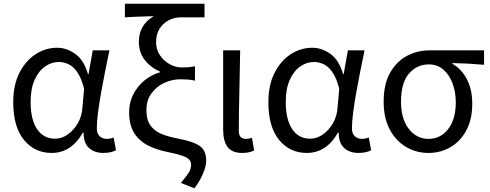

<svg xmlns="http://www.w3.org/2000/svg" viewBox="-20 -816 2657 1041"><path d="M259.8 13.2Q168 13.2 109.9 -57.4Q51.8 -127.9 51.8 -262.2Q51.8 -355 85.2 -420.9Q118.7 -486.8 172.9 -522Q227.1 -557.1 290 -557.1Q340.3 -557.1 387.5 -524.2Q434.6 -491.2 457 -414.1H460L482.9 -543H573.2Q562 -489.3 550.3 -430.7Q538.6 -372.1 528.3 -314.5Q518.1 -256.8 511.5 -206.5Q504.9 -156.2 504.9 -119.1Q504.9 -91.3 520.8 -77.1Q536.6 -63 559.1 -63Q578.6 -63 596.2 -70.8L608.9 -1Q598.6 4.4 581.3 8.8Q564 13.2 540 13.2Q492.2 13.2 462.6 -13.7Q433.1 -40.5 433.1 -97.2H429.2Q367.2 13.2 259.8 13.2ZM278.8 -64Q314.5 -64 347.2 -86.9Q379.9 -109.9 401.9 -147.9Q423.8 -186 426.8 -231.9L436 -335Q420.9 -394 398.7 -425.3Q376.5 -456.5 350.6 -468.3Q324.7 -480 298.8 -480Q259.3 -480 224.4 -455.6Q189.5 -431.2 167.7 -382.8Q146 -334.5 146 -263.2Q146 -168 180.9 -116Q215.8 -64 278.8 -64Z M1034.2 205.1 960.9 175.8Q991.2 139.2 1003.7 119.4Q1016.1 99.6 1016.1 77.1Q1016.1 60.5 1005.6 49.1Q995.1 37.6 968.3 28.3Q941.4 19 892.1 8.8Q834 -2.4 785.9 -25.6Q737.8 -48.8 709 -92.3Q680.2 -135.7 680.2 -207Q680.2 -261.2 703.1 -305.4Q726.1 -349.6 763.9 -380.4Q801.8 -411.1 847.2 -423.8V-428.2Q797.4 -449.2 765.1 -490.5Q732.9 -531.7 732.9 -589.8Q732.9 -636.7 754.4 -672.1Q775.9 -707.5 814 -728Q784.2 -727.5 761.2 -726.8Q738.3 -726.1 714.4 -725.1Q690.4 -724.1 657.2 -722.2V-795.9H1088.9V-722.2H961.9Q925.8 -722.2 894.8 -706.3Q863.8 -690.4 845 -660.2Q826.2 -629.9 826.2 -586.9Q826.2 -547.4 847.2 -516.4Q868.2 -485.4 900.1 -467.8Q932.1 -450.2 964.8 -450.2Q985.8 -450.2 1000.5 -451.4Q1015.1 -452.6 1037.1 -457V-378.9Q1015.1 -383.3 997.6 -384.8Q980 -386.2 959 -386.2Q912.6 -386.2 870.1 -366.5Q827.6 -346.7 800.8 -309.3Q773.9 -272 773.9 -219.2Q773.9 -165 796.6 -134.5Q819.3 -104 858.6 -88.6Q897.9 -73.2 948.2 -64Q1028.8 -48.8 1063.5 -24.2Q1098.1 0.5 1098.1 56.2Q1098.1 80.6 1083 119.9Q1067.9 159.2 1034.2 205.1Z M1293 13.2Q1237.8 13.2 1213.9 -19.3Q1189.9 -51.8 1189.9 -111.8V-543H1282.2Q1280.8 -432.6 1277.8 -318.4Q1274.9 -204.1 1274.9 -106Q1274.9 -82.5 1285.4 -72.8Q1295.9 -63 1313 -63Q1328.1 -63 1346.2 -68.8L1357.9 0Q1346.7 5.4 1331.5 9.3Q1316.4 13.2 1293 13.2Z M1643.1 13.2Q1551.3 13.2 1493.2 -57.4Q1435.1 -127.9 1435.1 -262.2Q1435.1 -355 1468.5 -420.9Q1502 -486.8 1556.2 -522Q1610.4 -557.1 1673.3 -557.1Q1723.6 -557.1 1770.8 -524.2Q1817.9 -491.2 1840.3 -414.1H1843.3L1866.2 -543H1956.5Q1945.3 -489.3 1933.6 -430.7Q1921.9 -372.1 1911.6 -314.5Q1901.4 -256.8 1894.8 -206.5Q1888.2 -156.2 1888.2 -119.1Q1888.2 -91.3 1904.1 -77.1Q1919.9 -63 1942.4 -63Q1961.9 -63 1979.5 -70.8L1992.2 -1Q1981.9 4.4 1964.6 8.8Q1947.3 13.2 1923.3 13.2Q1875.5 13.2 1845.9 -13.7Q1816.4 -40.5 1816.4 -97.2H1812.5Q1750.5 13.2 1643.1 13.2ZM1662.1 -64Q1697.8 -64 1730.5 -86.9Q1763.2 -109.9 1785.2 -147.9Q1807.1 -186 1810.1 -231.9L1819.3 -335Q1804.2 -394 1782 -425.3Q1759.8 -456.5 1733.9 -468.3Q1708 -480 1682.1 -480Q1642.6 -480 1607.7 -455.6Q1572.8 -431.2 1551 -382.8Q1529.3 -334.5 1529.3 -263.2Q1529.3 -168 1564.2 -116Q1599.1 -64 1662.1 -64Z M2303.2 13.2Q2237.3 13.2 2182.1 -19Q2127 -51.3 2093.5 -113.3Q2060.1 -175.3 2060.1 -265.1Q2060.1 -360.4 2095.2 -421.9Q2130.4 -483.4 2186.8 -513.2Q2243.2 -543 2307.1 -543H2604.5V-464.8Q2558.6 -468.8 2518.6 -470.9Q2478.5 -473.1 2433.1 -474.1V-470.2Q2482.9 -441.4 2511.7 -386Q2540.5 -330.6 2540.5 -253.9Q2540.5 -169.4 2508.8 -109.9Q2477.1 -50.3 2423.3 -18.6Q2369.6 13.2 2303.2 13.2ZM2303.2 -63Q2368.7 -63 2409.9 -116.2Q2451.2 -169.4 2451.2 -261.2Q2451.2 -315.9 2434.1 -362.8Q2417 -409.7 2384.3 -438.2Q2351.6 -466.8 2305.2 -466.8Q2240.7 -466.8 2197.5 -417.2Q2154.3 -367.7 2154.3 -265.1Q2154.3 -171.4 2196.5 -117.2Q2238.8 -63 2303.2 -63Z"/></svg>

Font: Source Han Sans CN
Style: Regular
Weight: 400
Designer: Ryoko NISHIZUKA  (kana, bopomofo & ideographs); Paul D. Hunt (Latin, Greek & Cyrillic); Sandoll Communications , Soo-you
Foundry: Adobe
Version: Version 2.004;hotconv 1.0.118;makeotfexe 2.5.65603